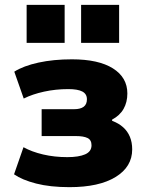

<svg xmlns="http://www.w3.org/2000/svg" viewBox="-20 -762 616 793"><path d="M267 11Q187 11 129 -4Q71 -19 38 -42L77 -154Q111 -135 158 -124Q205 -113 258 -113Q305 -113 331.5 -124.5Q358 -136 358 -162Q358 -184 341.5 -192Q325 -200 294 -200H152V-311H286Q312 -311 325.5 -321Q339 -331 339 -352Q339 -374 320 -384Q301 -394 262 -394Q210 -394 162 -383.5Q114 -373 78 -355L39 -466Q77 -490 139 -503.5Q201 -517 277 -517Q387 -517 446.5 -479.5Q506 -442 506 -376Q506 -340 490.5 -312.5Q475 -285 443 -268V-263Q470 -253 488.5 -236.5Q507 -220 516.5 -197Q526 -174 526 -145Q526 -73 457.5 -31Q389 11 267 11ZM315 -585V-742H472V-585ZM90 -585V-742H247V-585Z"/></svg>

Font: Nunito Sans 7pt SemiCondensed Black
Style: Regular
Weight: 900
Width: 4
Designer: Vernon Adams
Foundry: Vernon Adams
Version: Version 3.101;gftools[0.9.27]